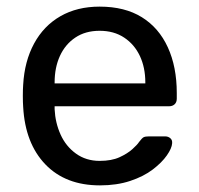

<svg xmlns="http://www.w3.org/2000/svg" viewBox="-20 -550 600 580"><path d="M282 10Q178 10 117 -53.5Q56 -117 50 -227Q49 -240 49 -260.5Q49 -281 50 -294Q54 -365 83 -418.5Q112 -472 162.5 -501Q213 -530 281 -530Q357 -530 408.5 -498Q460 -466 487 -407Q514 -348 514 -269V-252Q514 -241 507.5 -235Q501 -229 491 -229H145Q145 -228 145 -225Q145 -222 145 -220Q147 -179 163 -143.5Q179 -108 209.5 -86Q240 -64 281 -64Q317 -64 341 -75Q365 -86 380 -99.5Q395 -113 400 -121Q409 -133 414 -135.5Q419 -138 430 -138H479Q488 -138 494.5 -132.5Q501 -127 500 -117Q499 -102 484 -80.5Q469 -59 441.5 -38Q414 -17 373.5 -3.5Q333 10 282 10ZM145 -298H419V-301Q419 -346 402.5 -381Q386 -416 355 -436.5Q324 -457 281 -457Q238 -457 207.5 -436.5Q177 -416 161 -381Q145 -346 145 -301Z"/></svg>

Font: RubikRegular
Style: Regular
Weight: 400
Designer: Hubert and Fischer
Foundry: Hubert and Fischer
Version: Version 2.300;gftools[0.9.30]